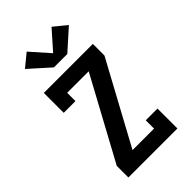

<svg xmlns="http://www.w3.org/2000/svg" viewBox="-290 -1085 1180 1180"><g transform="rotate(-45 300.0 -494.5)"><path d="M87 0V-101L376 -634H189V-562H87V-735H513V-634L224 -101H411V-173H513V0ZM242 -802 109 -921 192 -989 300 -867 408 -989 491 -921 358 -802Z"/></g></svg>

Font: Iosevka Slab Extended
Style: Bold
Weight: 700
Width: 7
Monospace: yes
Designer: Belleve Invis
Foundry: Belleve Invis
Version: Version 11.1.0; ttfautohint (v1.8.3)